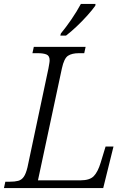

<svg xmlns="http://www.w3.org/2000/svg" viewBox="-37 -951 661 971"><path d="M-17 0 -10 -32H12Q38 -32 55 -36.5Q72 -41 83 -56.5Q94 -72 102 -105L208 -605Q210 -617 212 -628Q214 -639 214 -646Q214 -669 198 -675.5Q182 -682 154 -682H127L134 -714H396L389 -682H362Q327 -682 307 -669Q287 -656 276 -605L155 -39H370Q417 -39 437.5 -60.5Q458 -82 472 -128L497 -210H537L485 0ZM268 -771 271 -782Q296 -812 323.5 -852Q351 -892 372 -931H446L445 -922Q430 -901 405 -873Q380 -845 351.5 -818Q323 -791 297 -771Z"/></svg>

Font: Noto Serif Light
Style: Italic
Weight: 300
Italic angle: -12°
Designer: Monotype Design Team
Foundry: Monotype Imaging Inc.
Version: Version 2.013